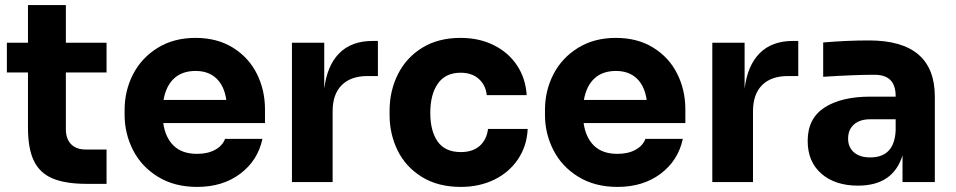

<svg xmlns="http://www.w3.org/2000/svg" viewBox="-20 -716 3759 755"><path d="M90 -214V-431H7V-548H90V-696H239V-548H399V-431H239V-208Q239 -170 259.5 -149Q280 -128 318 -128H399V7H322Q238 7 187.5 -14Q137 -35 113.5 -83Q90 -131 90 -214Z M470 -264V-284Q470 -359 503 -423.5Q536 -488 599.5 -527.5Q663 -567 749 -567Q834 -567 896 -528.5Q958 -490 990 -426Q1022 -362 1022 -286V-232H622Q630 -175 663 -143Q696 -111 755 -111Q797 -111 826 -127Q855 -143 865 -170H1012Q994 -85 925 -33Q856 19 755 19Q666 19 601 -21Q536 -61 503 -126Q470 -191 470 -264ZM870 -323Q862 -378 831 -407.5Q800 -437 749 -437Q697 -437 665 -408Q633 -379 623 -323Z M1128 -548H1255V-367Q1266 -458 1314 -506.5Q1362 -555 1445 -555H1466V-417H1426Q1359 -417 1323.5 -381Q1288 -345 1288 -279V0H1128Z M1512 -263V-282Q1512 -358 1544.5 -423.5Q1577 -489 1640 -528Q1703 -567 1791 -567Q1864 -567 1921.5 -538.5Q1979 -510 2013 -459Q2047 -408 2051 -342H1894Q1890 -381 1863 -405.5Q1836 -430 1791 -430Q1732 -430 1702 -387.5Q1672 -345 1672 -272Q1672 -201 1701 -159.5Q1730 -118 1792 -118Q1839 -118 1866.5 -142.5Q1894 -167 1899 -209H2055Q2052 -142 2017 -90Q1982 -38 1923.5 -9.5Q1865 19 1792 19Q1702 19 1638.5 -20.5Q1575 -60 1543.5 -124.5Q1512 -189 1512 -263Z M2123 -264V-284Q2123 -359 2156 -423.5Q2189 -488 2252.5 -527.5Q2316 -567 2402 -567Q2487 -567 2549 -528.5Q2611 -490 2643 -426Q2675 -362 2675 -286V-232H2275Q2283 -175 2316 -143Q2349 -111 2408 -111Q2450 -111 2479 -127Q2508 -143 2518 -170H2665Q2647 -85 2578 -33Q2509 19 2408 19Q2319 19 2254 -21Q2189 -61 2156 -126Q2123 -191 2123 -264ZM2523 -323Q2515 -378 2484 -407.5Q2453 -437 2402 -437Q2350 -437 2318 -408Q2286 -379 2276 -323Z M2781 -548H2908V-367Q2919 -458 2967 -506.5Q3015 -555 3098 -555H3119V-417H3079Q3012 -417 2976.5 -381Q2941 -345 2941 -279V0H2781Z M3529 -105Q3492 14 3354 14Q3264 14 3210 -33Q3156 -80 3156 -162Q3156 -250 3222 -293Q3288 -336 3403 -336H3502V-338Q3502 -380 3481.5 -401Q3461 -422 3418 -422Q3339 -422 3217 -414V-549Q3309 -557 3397 -557Q3656 -557 3656 -336V0H3529ZM3402 -97Q3497 -97 3502 -203V-247H3402Q3361 -247 3338 -226.5Q3315 -206 3315 -171Q3315 -137 3338 -117Q3361 -97 3402 -97Z"/></svg>

Font: Sora-SIA
Style: Bold
Weight: 700
Designer: Jonathan Barnbrook, Julián Moncada
Foundry: Barnbrook Fonts
Version: Version 2.000